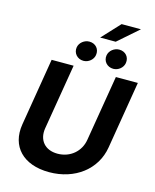

<svg xmlns="http://www.w3.org/2000/svg" viewBox="-153 -1185 1048 1297"><g transform="rotate(15 370.5 -536.5)"><path d="M416.2 -957.4H524.9L668 -1082.7H532.7ZM347.3 -776.3C382.8 -776.3 414.8 -803.3 419.7 -835.9C426.8 -878.2 397.7 -912.3 353.7 -912.3C318.9 -912.3 285.9 -886.7 280.2 -853C273.4 -811.8 304 -776.3 347.3 -776.3ZM556.1 -776.3C591.6 -776.3 623.6 -803.3 628.6 -835.9C635.7 -878.2 606.5 -912.3 562.5 -912.3C527.7 -912.3 494.7 -886.7 489 -853C481.9 -811.1 512.8 -776.3 556.1 -776.3ZM587.7 -727.3 511.4 -268.1C498.2 -185 429.7 -125 340.2 -125C251.4 -125 202.8 -185 215.9 -268.1L292.3 -727.3H138.5L60.4 -255C34.1 -95.9 136.4 10.3 317.5 10.3C498.2 10.3 637.1 -95.9 663.4 -255L741.5 -727.3Z"/></g></svg>

Font: TID UI
Style: Bold Italic
Weight: 700
Italic angle: -9.39999°
Designer: The TID Project Authors
Foundry: Bakken & Bæck
Version: Version 1.001;hotconv 1.0.109;makeotfexe 2.5.65596